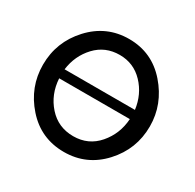

<svg xmlns="http://www.w3.org/2000/svg" viewBox="-156 -884 1074 1059"><g transform="rotate(30 380.5 -355.0)"><path d="M377 -715Q523 -715 619.5 -604.5Q716 -494 716 -354Q716 -209 617.5 -102Q519 5 375 5Q228 5 131.5 -104Q35 -213 35 -355Q35 -500 134 -607.5Q233 -715 377 -715ZM376 -613Q284 -613 223.5 -548.5Q163 -484 151 -392H599Q587 -485 526 -549Q465 -613 376 -613ZM600 -334H150Q156 -235 218 -165.5Q280 -96 376 -96Q472 -96 533 -167Q594 -238 600 -334Z"/></g></svg>

Font: Raleway-v4020 SemiBold
Style: Regular
Weight: 600
Designer: Matt McInerney, Pablo Impallari, Rodrigo Fuenzalida
Foundry: Matt McInerney, Pablo Impallari, Rodrigo Fuenzalida
Version: Version 4.020;PS 004.020;hotconv 1.0.88;makeotf.lib2.5.64775